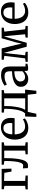

<svg xmlns="http://www.w3.org/2000/svg" viewBox="1602 -2204 782 4026"><g transform="rotate(-90 1993.0 -191.0)"><path d="M35 0V-45L109 -54.5V-488.5L37 -503V-547.5H465L470 -341.5H408L381.5 -491.5L212.5 -496.5V-54.5L325.5 -45V0Z M527 6.5Q512 6.5 500.2 4.5Q488.5 2.5 481 0L475 -102Q485.5 -99.5 502.2 -98Q519 -96.5 537.5 -96.5Q569 -96.5 589.8 -142Q610.5 -187.5 620.5 -275.5Q630.5 -363.5 631 -491L551.5 -503V-547.5H1021V-502L952 -490.5V-54.5L1023 -45V0H770.5V-45L848 -54.5V-493.5H689.5V-444Q689.5 -337 681 -262.2Q672.5 -187.5 660.5 -139.8Q648.5 -92 636 -66Q621.5 -35 596.8 -14.2Q572 6.5 527 6.5Z M1325 11Q1242.5 11 1187.8 -25Q1133 -61 1105.8 -125.5Q1078.5 -190 1078.5 -274Q1078.5 -340 1097.8 -393.2Q1117 -446.5 1151.8 -484.2Q1186.5 -522 1233.5 -542.2Q1280.5 -562.5 1335.5 -562.5Q1428 -562.5 1479.5 -511.8Q1531 -461 1533.5 -365.5Q1533.5 -335.5 1532.2 -313.5Q1531 -291.5 1527 -275H1188.5Q1189 -227 1200 -186.8Q1211 -146.5 1231.8 -117Q1252.5 -87.5 1283.5 -71.2Q1314.5 -55 1355.5 -55Q1397 -55 1439.2 -69.8Q1481.5 -84.5 1504 -102.5L1522.5 -62Q1504.5 -43.5 1473.5 -27Q1442.5 -10.5 1403.8 0.2Q1365 11 1325 11ZM1189 -323.5 1424.5 -324.5Q1425.5 -334 1426.2 -346.5Q1427 -359 1427 -368.5Q1427 -431.5 1402.2 -471Q1377.5 -510.5 1319.5 -510.5Q1292 -510.5 1269 -500.2Q1246 -490 1228.8 -468Q1211.5 -446 1201.2 -410.2Q1191 -374.5 1189 -323.5Z M1606.5 0V-51.5L1624.5 -52.5Q1650 -73.5 1669 -114.2Q1688 -155 1700.2 -212Q1712.5 -269 1718.8 -339.8Q1725 -410.5 1725 -491.5L1645.5 -503V-547.5H2118V-503L2049.5 -491.5V0ZM1699 -53.5H1944.5V-493.5H1782V-446.5Q1782 -381 1775.5 -319Q1769 -257 1757.8 -204Q1746.5 -151 1731.5 -111.8Q1716.5 -72.5 1699 -53.5ZM1555 180Q1556.5 145 1557.5 105.8Q1558.5 66.5 1560.2 25.2Q1562 -16 1564 -56H1725L1663 -5.5Q1658 11 1652 37.5Q1646 64 1639.8 92.5Q1633.5 121 1628.5 144.8Q1623.5 168.5 1620.5 180ZM2039.5 180Q2038 159.5 2035.2 135.5Q2032.5 111.5 2029.5 87Q2026.5 62.5 2023.8 40Q2021 17.5 2019.5 -0.5L1976.5 -55.5H2127.5Q2125.5 -35.5 2123 -11.8Q2120.5 12 2117.8 37.5Q2115 63 2112.2 88.2Q2109.5 113.5 2107 137Q2104.5 160.5 2102 180Z M2349.5 10.5Q2306 10.5 2269 -6.5Q2232 -23.5 2209.2 -58.5Q2186.5 -93.5 2186.5 -146.5Q2186.5 -196.5 2213.8 -231Q2241 -265.5 2287.5 -287Q2334 -308.5 2392 -319Q2450 -329.5 2512 -330V-368Q2512 -412 2502.5 -437.8Q2493 -463.5 2469.2 -475.2Q2445.5 -487 2401.5 -487Q2345 -487 2301.8 -469.2Q2258.5 -451.5 2233.5 -438.5L2210 -486Q2221 -496 2253.8 -513.8Q2286.5 -531.5 2332.2 -545.8Q2378 -560 2429 -560Q2497 -560 2537.2 -539.8Q2577.5 -519.5 2595 -476.8Q2612.5 -434 2612.5 -366.5V-48L2670 -47.5V-7Q2659 -4 2641.5 -0.5Q2624 3 2604.2 5.5Q2584.5 8 2567.5 8Q2541 8 2529.8 0Q2518.5 -8 2518.5 -36.5V-71Q2506.5 -58 2482.5 -38.5Q2458.5 -19 2424.8 -4.2Q2391 10.5 2349.5 10.5ZM2392.5 -55.5Q2420.5 -55.5 2453.5 -71Q2486.5 -86.5 2512 -109.5V-281Q2440 -281 2392.5 -265Q2345 -249 2321.2 -221.5Q2297.5 -194 2297.5 -158.5Q2297.5 -122.5 2310 -99.8Q2322.5 -77 2344 -66.2Q2365.5 -55.5 2392.5 -55.5Z M2709 0V-45L2782 -55L2834.5 -491.5L2753 -503.5V-547.5H2990L3063.5 -254.5L3089.5 -126L3119.5 -254.5L3203.5 -547.5H3425.5V-503L3343 -491L3391 -55L3462.5 -45V0H3217V-45L3287.5 -55L3260.5 -340.5L3245 -500L3198 -342.5L3109 -22H3026.5L2938.5 -343.5L2897 -500L2878.5 -342L2846 -55L2919.5 -45V0Z M3748.5 11Q3666 11 3611.2 -25Q3556.5 -61 3529.2 -125.5Q3502 -190 3502 -274Q3502 -340 3521.2 -393.2Q3540.5 -446.5 3575.2 -484.2Q3610 -522 3657 -542.2Q3704 -562.5 3759 -562.5Q3851.5 -562.5 3903 -511.8Q3954.5 -461 3957 -365.5Q3957 -335.5 3955.8 -313.5Q3954.5 -291.5 3950.5 -275H3612Q3612.5 -227 3623.5 -186.8Q3634.5 -146.5 3655.2 -117Q3676 -87.5 3707 -71.2Q3738 -55 3779 -55Q3820.5 -55 3862.8 -69.8Q3905 -84.5 3927.5 -102.5L3946 -62Q3928 -43.5 3897 -27Q3866 -10.5 3827.2 0.2Q3788.5 11 3748.5 11ZM3612.5 -323.5 3848 -324.5Q3849 -334 3849.8 -346.5Q3850.5 -359 3850.5 -368.5Q3850.5 -431.5 3825.8 -471Q3801 -510.5 3743 -510.5Q3715.5 -510.5 3692.5 -500.2Q3669.5 -490 3652.2 -468Q3635 -446 3624.8 -410.2Q3614.5 -374.5 3612.5 -323.5Z"/></g></svg>

Font: Merriweather 36pt
Style: Regular
Weight: 400
Designer: Eben Sorkin
Foundry: Eben Sorkin
Version: Version 2.100